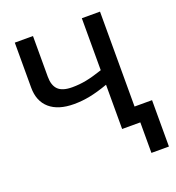

<svg xmlns="http://www.w3.org/2000/svg" viewBox="-159 -840 1066 1163"><g transform="rotate(-20 374.0 -258.5)"><path d="M617.2 -102.1H730V196.8H617.2V0H500V-285.2Q434.1 -261.7 382.6 -251.5Q331.1 -241.2 278.8 -241.2Q177.7 -241.2 122.8 -288.8Q67.9 -336.4 67.9 -423.8V-713.9H185.1V-451.2Q185.1 -395.5 212.6 -368.2Q240.2 -340.8 303.2 -340.8Q349.6 -340.8 393.6 -349.4Q437.5 -357.9 500 -378.9V-713.9H617.2Z"/></g></svg>

Font: Open Sans Semibold
Style: Regular
Weight: 600
Foundry: Ascender Corporation
Version: Version 1.10; ttfautohint (v1.5.65-e2d9)